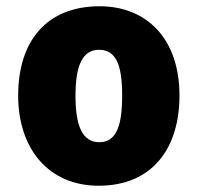

<svg xmlns="http://www.w3.org/2000/svg" viewBox="-20 -583 633 613"><path d="M553 -278C553 -461 447 -563 298 -563C129 -563 38 -452 38 -278C38 -107 136 10 295 10C466 10 553 -109 553 -278ZM221 -277C221 -375 244 -424 296 -424C351 -424 370 -375 370 -278C370 -180 351 -129 297 -129C243 -129 221 -181 221 -277Z"/></svg>

Font: Noto Sans Arabic SemCond Blk
Style: Regular
Weight: 900
Width: 4
Designer: Monotype Design Team, Nadine Chahine, Nizar Qandah and Khaled Hosny
Foundry: Monotype Imaging Inc.
Version: Version 2.012